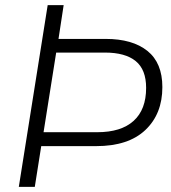

<svg xmlns="http://www.w3.org/2000/svg" viewBox="-20 -725 665 745"><path d="M53 0 165 -705H227L207 -574H390Q494 -574 552 -527.5Q610 -481 610 -387Q610 -283 544 -220.5Q478 -158 353 -158H140L115 0ZM149 -212H357Q450 -212 498.5 -256Q547 -300 547 -384Q547 -455 506.5 -488Q466 -521 387 -521H198Z"/></svg>

Font: Nunito Sans Light
Style: Italic
Weight: 300
Italic angle: -9°
Designer: Vernon Adams
Foundry: Vernon Adams
Version: Version 3.006; ttfautohint (v1.8.3)